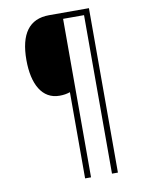

<svg xmlns="http://www.w3.org/2000/svg" viewBox="-96 -826 766 1020"><g transform="rotate(-10 287.0 -316.5)"><path d="M456 127V-760H241C133 -760 81 -686 81 -546C81 -416 128 -329 222 -329C245 -329 261 -332 279 -338V127H311V-728H424V127Z"/></g></svg>

Font: Noto Sans Thai Looped SemiCondensed ExtraLight
Style: Regular
Weight: 200
Width: 4
Designer: Sasikarn Vongin, Ben Mitchell
Foundry: The Fontpad Ltd
Version: Version 1.001